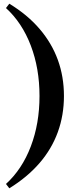

<svg xmlns="http://www.w3.org/2000/svg" viewBox="-20 -785 402 1040"><path d="M30.4 235 12.4 211.4Q99.6 132 146.8 8.2Q194 -115.6 194 -265Q194 -414.4 146.8 -538.2Q99.6 -662 12.4 -741.4L30.4 -765Q128.2 -705.6 194.1 -628.8Q260 -552 293.2 -460.9Q326.4 -369.8 326.4 -265Q326.4 -161 293.2 -69.5Q260 22 194.1 98.3Q128.2 174.6 30.4 235Z"/></svg>

Font: Platypi Light
Style: Regular
Weight: 300
Designer: David Sargent
Foundry: Bolt Cutter Type
Version: Version 1.200